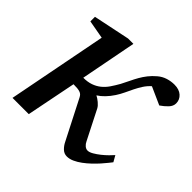

<svg xmlns="http://www.w3.org/2000/svg" viewBox="-135 -625 767 767"><g transform="rotate(45 249.0 -241.5)"><path d="M496.1 -446.8Q496.1 -431.2 483.4 -417.7Q470.7 -404.3 454.1 -393.1L378.9 -426.8Q364.7 -414.1 354.7 -398.7Q344.7 -383.3 336.4 -366.5Q328.1 -349.6 320.1 -332.5Q312 -315.4 301.8 -299.8Q290 -281.7 276.1 -267.3Q262.2 -252.9 248 -244.1Q258.8 -238.8 270.5 -229Q282.2 -219.2 287.1 -210L350.1 -85.9Q354.5 -76.2 362.3 -69.6Q370.1 -63 378.9 -63Q388.7 -63 402.1 -70.8Q415.5 -78.6 428.7 -89.1Q441.9 -99.6 453.1 -110.8Q464.4 -122.1 470.2 -128.9L484.9 -103Q481 -98.1 472.7 -87.6Q464.4 -77.1 452.9 -64.2Q441.4 -51.3 427.2 -37.8Q413.1 -24.4 397.9 -13.2Q382.8 -2 367.2 5.1Q351.6 12.2 336.9 12.2Q321.3 12.2 309.8 1.2Q298.3 -9.8 291 -24.9L206.1 -190.9Q203.1 -196.8 199.2 -200.7Q195.3 -204.6 189.2 -206.8Q183.1 -209 174.1 -210Q165 -210.9 151.9 -210.9L109.9 0H18.1L100.1 -421.9L22 -436V-461.9L176.8 -494.1H207L161.1 -256.8Q185.5 -256.8 203.6 -263.2Q221.7 -269.5 236.1 -281Q250.5 -292.5 261.7 -308.8Q272.9 -325.2 284.2 -345.2Q293.5 -362.8 301.3 -379.4Q309.1 -396 317.9 -411.4Q326.7 -426.8 338.1 -441.4Q349.6 -456.1 366.2 -470.2Q381.8 -483.4 400.6 -489.3Q419.4 -495.1 438 -495.1Q465.3 -495.1 480.7 -481.2Q496.1 -467.3 496.1 -446.8Z"/></g></svg>

Font: Charis SIL
Style: Italic
Weight: 400
Italic angle: -11°
Foundry: SIL International
Version: Version 4.112